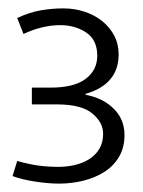

<svg xmlns="http://www.w3.org/2000/svg" viewBox="-20 -878 342 458"><path d="M21 -835Q51 -849 78 -853.5Q105 -858 131 -858Q158 -858 182 -850Q206 -842 224 -827.5Q242 -813 252.5 -793Q263 -773 263 -748Q263 -677 184 -654V-652Q226 -644 251.5 -618.5Q277 -593 277 -556Q277 -526 264 -504Q251 -482 229 -468Q207 -454 179 -447Q151 -440 121 -440Q95 -440 63 -445Q31 -450 10 -458L21 -494Q50 -486 72 -483Q94 -480 120 -480Q140 -480 159 -484.5Q178 -489 193 -498.5Q208 -508 217 -523Q226 -538 226 -559Q226 -586 200 -607.5Q174 -629 115 -629H56V-669H100Q157 -669 184.5 -690Q212 -711 212 -745Q212 -783 185.5 -800.5Q159 -818 124 -818Q81 -818 36 -797Z"/></svg>

Font: Mukta Vaani ExtraLight
Style: Regular
Weight: 275
Designer: Noopur Datye, Girish Dalvi, Yashodeep Gholap, Pallavi Karambelkar
Foundry: Ek Type
Version: Version 2.538;PS 1.000;hotconv 16.6.51;makeotf.lib2.5.65220;